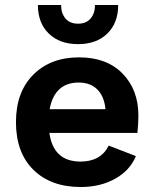

<svg xmlns="http://www.w3.org/2000/svg" viewBox="-20 -740 619 770"><path d="M132 -720H225Q225 -687 242.5 -666Q260 -645 293 -645Q326 -645 343.5 -666Q361 -687 361 -720H454Q454 -648 410.5 -605.5Q367 -563 293 -563Q219 -563 175.5 -605.5Q132 -648 132 -720ZM535 -277Q535 -243 531 -207H178Q194 -92 303 -92Q384 -92 416 -156L525 -114Q501 -56 441.5 -23Q382 10 304 10Q184 10 114 -59Q44 -128 44 -250Q44 -371 113.5 -440.5Q183 -510 297 -510Q408 -510 471.5 -445Q535 -380 535 -277ZM296 -409Q199 -409 179 -302H403Q398 -354 370 -381.5Q342 -409 296 -409Z"/></svg>

Font: Elaine Sans SemiBold
Style: Regular
Weight: 600
Designer: Wei Huang
Foundry: Wei Huang
Version: Version 2.001;December 24, 2019;FontCreator 12.0.0.2547 64-b